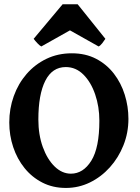

<svg xmlns="http://www.w3.org/2000/svg" viewBox="-20 -885 669 919"><path d="M295.4 14.6Q232.9 14.6 182.9 -11Q132.8 -36.6 97.4 -80.6Q62 -124.5 43.2 -180.9Q24.4 -237.3 24.4 -298.8Q24.4 -365.2 45.9 -425Q67.4 -484.9 107.4 -531Q147.5 -577.1 202.4 -603.5Q257.3 -629.9 323.7 -629.9Q389.6 -629.9 440.2 -603.5Q490.7 -577.1 525.1 -532.5Q559.6 -487.8 577.1 -431.6Q594.7 -375.5 594.7 -315.9Q594.7 -249.5 571 -189.9Q547.4 -130.4 505.9 -84.2Q464.4 -38.1 410.4 -11.7Q356.4 14.6 295.4 14.6ZM319.3 -53.7Q378.4 -53.7 417 -115.7Q455.6 -177.7 455.6 -307.1Q455.6 -374.5 435.5 -433.1Q415.5 -491.7 379.4 -527.8Q343.3 -564 294.9 -564Q230 -564 196.8 -498.3Q163.6 -432.6 163.6 -313Q163.6 -240.2 184.8 -181.4Q206.1 -122.6 241.5 -88.1Q276.9 -53.7 319.3 -53.7ZM484.4 -699.2Q478.5 -689.9 469.5 -678.2Q460.4 -666.5 452.1 -662.6L314.9 -739.7L177.7 -662.6Q169.9 -666.5 158.9 -678.2Q147.9 -689.9 141.1 -699.2L279.8 -864.7H351.6Z"/></svg>

Font: Gentium Book Plus
Style: Bold
Weight: 700
Designer: Victor Gaultney, Annie Olsen, Iska Routamaa, Becca Hirsbrunner
Foundry: SIL International
Version: Version 6.101